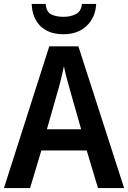

<svg xmlns="http://www.w3.org/2000/svg" viewBox="-20 -950 647 970"><path d="M475 0 418 -190H189L132 0H0L229 -716H376L607 0ZM335 -490Q328 -514 318 -551.5Q308 -589 303 -615Q297 -587 288 -549.5Q279 -512 272 -490L217 -297H390ZM466 -930Q462 -861 417.5 -819Q373 -777 301 -777Q227 -777 185 -817.5Q143 -858 140 -930H211Q214 -890 238.5 -877.5Q263 -865 302 -865Q336 -865 363 -878.5Q390 -892 394 -930Z"/></svg>

Font: Noto Sans SemiCondensed SemiBold
Style: Regular
Weight: 600
Width: 4
Designer: Monotype Design Team
Foundry: Monotype Imaging Inc.
Version: Version 2.013; ttfautohint (v1.8.4.7-5d5b)